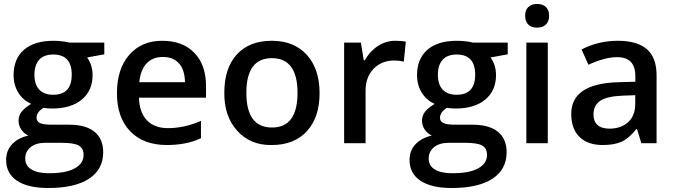

<svg xmlns="http://www.w3.org/2000/svg" viewBox="-20 -716 3376 960"><path d="M206.3 -2Q160.3 -2 133.2 19.7Q106.2 41.5 106.2 77.1Q106.2 112.7 137.3 131.4Q168.4 150.2 225 150.2Q309.9 150.2 353.9 125.6Q397.9 101.1 397.9 58.6Q397.9 26.3 374.4 12.1Q350.9 -2 287.2 -2ZM501.5 -503V-444.4L415.6 -428.7Q442.9 -390.8 442.9 -340.2Q442.9 -262.9 389 -218.1Q335.2 -173.4 241.2 -173.4Q215.4 -173.4 197.7 -176.9Q162.8 -155.7 162.8 -126.9Q162.8 -109.2 179.7 -100.9Q196.7 -92.5 238.6 -92.5H326.1Q409 -92.5 452.5 -57.1Q496 -21.7 496 45.5Q496 130.9 425.2 177.5Q354.4 224 221.4 224Q119.3 224 65 187.6Q10.6 151.2 10.6 83.9Q10.6 37.4 39.7 5.8Q68.8 -25.8 121.8 -38.4Q100.6 -47.5 86.7 -67.7Q72.8 -88 72.8 -112.7Q72.8 -137.5 87.7 -157Q102.6 -176.4 136 -196.7Q96.1 -213.9 72 -252Q48 -290.2 48 -340.2Q48 -422.1 99.8 -467.1Q151.7 -512.1 247.2 -512.1Q267.9 -512.1 292 -509.4Q316 -506.6 327.1 -503ZM246.2 -443.4Q199.7 -443.4 175.9 -417.1Q152.2 -390.8 152.2 -342Q152.2 -293.2 176.4 -267.7Q200.7 -242.2 246.2 -242.2Q338.7 -242.2 338.7 -342.8Q338.7 -443.4 246.2 -443.4Z M676.4 -304.9H905Q903.9 -366.5 875.1 -398.9Q846.3 -431.2 794.7 -431.2Q743.2 -431.2 712.8 -398.9Q682.5 -366.5 676.4 -304.9ZM814.5 9.1Q697.2 9.1 630.9 -59.7Q564.7 -128.4 564.7 -249.7Q564.7 -371.1 626.1 -441.6Q687.6 -512.1 791 -512.1Q894.3 -512.1 952 -451.5Q1010.1 -391.8 1010.1 -285.1V-227.5H674.9Q676.9 -154.2 714.4 -114.8Q751.8 -75.3 819.5 -75.3Q901.9 -75.3 984.8 -111.7V-24.8Q912 9.1 814.5 9.1Z M1339.2 -425.2Q1211.8 -425.2 1211.8 -251.8Q1211.8 -78.4 1340.2 -78.4Q1467.6 -78.4 1467.6 -251.8Q1467.6 -425.2 1339.2 -425.2ZM1101.6 -252.3Q1101.6 -375.6 1164.3 -443.9Q1227 -512.1 1338.7 -512.1Q1450.5 -512.1 1514.2 -441.6Q1577.9 -371.1 1577.9 -250.3Q1577.9 -129.4 1514.7 -60.2Q1451.5 9.1 1338.7 9.1Q1232.6 11.1 1166.3 -61.9Q1100.1 -135 1101.6 -252.3Z M1956 -512.1Q1988.4 -512.1 2009.1 -507.6L1999 -408Q1975.2 -413.5 1951.5 -413.5Q1887.8 -413.5 1847.3 -371.6Q1807.9 -329.6 1807.9 -262.9V0H1700.7V-503H1784.6L1798.8 -414.6H1803.8Q1829.6 -460.1 1869.8 -486.1Q1910 -512.1 1956 -512.1Z M2223.5 -2Q2177.5 -2 2150.4 19.7Q2123.4 41.5 2123.4 77.1Q2123.4 112.7 2154.4 131.4Q2185.5 150.2 2242.2 150.2Q2327.1 150.2 2371.1 125.6Q2415.1 101.1 2415.1 58.6Q2415.1 26.3 2391.6 12.1Q2368 -2 2304.3 -2ZM2518.7 -503V-444.4L2432.8 -428.7Q2460.1 -390.8 2460.1 -340.2Q2460.1 -262.9 2406.2 -218.1Q2352.4 -173.4 2258.3 -173.4Q2232.6 -173.4 2214.9 -176.9Q2180 -155.7 2180 -126.9Q2180 -109.2 2196.9 -100.9Q2213.9 -92.5 2255.8 -92.5H2343.3Q2426.2 -92.5 2469.7 -57.1Q2513.1 -21.7 2513.1 45.5Q2513.1 130.9 2442.4 177.5Q2371.6 224 2238.6 224Q2136.5 224 2082.2 187.6Q2027.8 151.2 2027.8 83.9Q2027.8 37.4 2056.9 5.8Q2085.9 -25.8 2139 -38.4Q2117.8 -47.5 2103.9 -67.7Q2090 -88 2090 -112.7Q2090 -137.5 2104.9 -157Q2119.8 -176.4 2153.2 -196.7Q2113.2 -213.9 2089.2 -252Q2065.2 -290.2 2065.2 -340.2Q2065.2 -422.1 2117 -467.1Q2168.9 -512.1 2264.4 -512.1Q2285.1 -512.1 2309.2 -509.4Q2333.2 -506.6 2344.3 -503ZM2263.4 -443.4Q2216.9 -443.4 2193.1 -417.1Q2169.4 -390.8 2169.4 -342Q2169.4 -293.2 2193.6 -267.7Q2217.9 -242.2 2263.4 -242.2Q2355.9 -242.2 2355.9 -342.8Q2355.9 -443.4 2263.4 -443.4Z M2718.9 -503V0H2611.7V-503ZM2725.5 -637.3Q2725.5 -609.2 2709.8 -593.5Q2694.1 -577.9 2665.6 -577.9Q2637 -577.9 2621.3 -593.5Q2605.7 -609.2 2605.7 -637.3Q2605.7 -665.3 2621.3 -680.7Q2637 -696.2 2665.6 -696.2Q2694.1 -696.2 2709.8 -680.7Q2725.5 -665.3 2725.5 -637.3Z M3262.9 0H3186.6L3165.3 -70.3H3161.3Q3124.9 -24.3 3088.2 -7.6Q3051.6 9.1 2993.4 9.1Q2919.1 9.1 2877.7 -31.1Q2836.2 -71.3 2836.2 -146.6Q2836.2 -297.8 3070.3 -304.9L3156.7 -307.4V-334.2Q3156.7 -382.7 3134.2 -406.5Q3111.7 -430.2 3064.7 -430.2Q3004.6 -430.2 2922.1 -392.3L2887.8 -468.7Q2971.7 -512.1 3069 -512.1Q3166.3 -512.1 3214.6 -469.9Q3262.9 -427.7 3262.9 -338.7ZM2947.4 -143.1Q2947.4 -109.2 2967.6 -91Q2987.9 -72.8 3027.3 -72.8Q3085.4 -72.8 3120.8 -105.2Q3156.2 -137.5 3156.2 -196.7V-240.1L3091.5 -237.6Q3015.7 -234.6 2981.5 -212.1Q2947.4 -189.6 2947.4 -143.1Z"/></svg>

Font: Khula Semibold
Style: Regular
Weight: 600
Designer: Erin McLaughlin, Steve Matteson
Version: Version 1.000;PS 1.0;hotconv 1.0.72;makeotf.lib2.5.5900; ttf